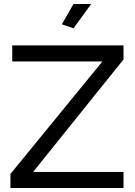

<svg xmlns="http://www.w3.org/2000/svg" viewBox="-20 -936 671 956"><path d="M346 -795 288 -815 346 -916H434ZM32 -70 490 -630H41V-710H595V-640L145 -80H595V0H32Z"/></svg>

Font: Boldmen Medium
Style: Regular
Weight: 400
Designer: Matt McInerney, Pablo Impallari, Rodrigo Fuenzalida
Foundry: LIVING CONCEPT
Version: Version 1.000